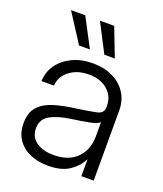

<svg xmlns="http://www.w3.org/2000/svg" viewBox="-136 -818 780 916"><g transform="rotate(20 254.0 -360.5)"><path d="M215.3 7.8Q166.5 7.8 126 -9Q85.4 -25.9 61.5 -59.8Q37.6 -93.8 37.6 -144Q37.6 -197.8 64.2 -227.5Q90.8 -257.3 137.9 -272Q185.1 -286.6 245.6 -294.4Q317.4 -304.2 350.3 -311.8Q383.3 -319.3 383.3 -349.6V-357.4Q383.3 -405.3 347.4 -436.8Q311.5 -468.3 252.4 -468.3Q192.9 -468.3 153.8 -437.5Q114.7 -406.7 112.8 -361.3H49.3Q50.8 -408.2 77.1 -445.1Q103.5 -481.9 148.7 -503.4Q193.8 -524.9 252.4 -524.9Q310.1 -524.9 353.5 -503.7Q397 -482.4 421.4 -444.6Q445.8 -406.7 445.8 -357.4V0H383.3V-84.5H381.8Q365.2 -48.3 325 -20.3Q284.7 7.8 215.3 7.8ZM223.1 -49.3Q300.3 -49.3 341.8 -92Q383.3 -134.8 383.3 -201.7V-273.9Q370.1 -261.7 331.8 -254.2Q293.5 -246.6 242.7 -239.7Q178.2 -230.5 139.9 -209Q101.6 -187.5 101.6 -141.1Q101.6 -96.7 135.5 -73Q169.4 -49.3 223.1 -49.3ZM159.7 -582 65.9 -727.5H138.2L214.8 -582ZM288.1 -582 212.9 -727.5H285.2L341.3 -582Z"/></g></svg>

Font: Inter Display Light
Style: Regular
Weight: 300
Designer: Rasmus Andersson
Foundry: rsms
Version: Version 4.000;git-a52131595